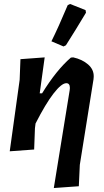

<svg xmlns="http://www.w3.org/2000/svg" viewBox="-20 -758 524 967"><path d="M321 -732 333 -738 411 -707 413 -694Q361 -607 312 -530L300 -524L239 -550Q274 -620 321 -732ZM205 -469 180 -288H192Q264 -405 337 -468L349 -469Q394 -459 423.5 -433.5Q453 -408 452 -372L451 -359L382 72L377 180L251 189L331 -304L332 -315Q332 -339 314 -339Q290 -339 250 -287.5Q210 -236 159 -136L156 -112L152 -5L29 4L79 -356L83 -460Z"/></svg>

Font: Alegreya Sans
Style: Bold Italic
Weight: 700
Italic angle: -7°
Designer: Juan Pablo del Peral
Foundry: Huerta Tipografica
Version: Version 2.007